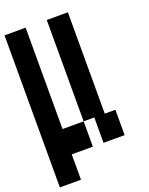

<svg xmlns="http://www.w3.org/2000/svg" viewBox="-164 -814 829 1068"><g transform="rotate(-20 250.0 -280.0)"><path d="M125 -130H250V20H125V170H0V-730H125ZM438 -130V20H313V-130H250V-730H375V-130Z"/></g></svg>

Font: 2P VHS
Style: Regular
Weight: 400
Designer: CodeMan38
Foundry: CodeMan38
Version: Version 3.000